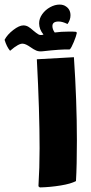

<svg xmlns="http://www.w3.org/2000/svg" viewBox="-131 -816 396 839"><path d="M2 -610Q-18 -624 -30 -625Q-48 -628 -87 -594Q-102 -612 -111 -642Q-99 -665 -73 -685Q-47 -705 -29 -705Q-17 -705 -7 -699Q3 -693 15 -682Q28 -671 36.5 -666Q45 -661 56 -664Q58 -664 59 -665Q40 -688 40 -714Q40 -735 53.5 -754Q67 -773 88 -784.5Q109 -796 129 -796Q146 -796 157 -788Q177 -775 177 -749Q177 -729 164 -711Q142 -722 125 -722Q98 -722 98 -702Q98 -688 108 -674Q136 -678 171 -678Q191 -678 201 -677L205 -673Q202 -658 191.5 -632.5Q181 -607 174 -600Q135 -601 56 -592Q39 -590 27.5 -595Q16 -600 2 -610ZM192 -566Q205 -374 205 -202Q205 -93 201 -25Q180 -13 134 -5.5Q88 2 43 3L37 -2Q42 -82 42 -168Q42 -329 30 -557Z"/></svg>

Font: Lalezar
Style: Regular
Weight: 400
Designer: Borna Izadpanah
Foundry: Borna Izadpanah
Version: Version 1.003